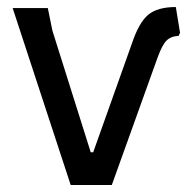

<svg xmlns="http://www.w3.org/2000/svg" viewBox="-20 -526 541 546"><path d="M181 0 16 -503H116L129 -439L238 -93H245L355 -402Q375 -462 401.5 -484Q428 -506 480 -506L492 -433L488 -424Q466 -423 453.5 -410.5Q441 -398 428 -362L298 0Z"/></svg>

Font: Alegreya Sans SC Medium
Style: Regular
Weight: 500
Designer: Juan Pablo del Peral
Foundry: Huerta Tipografica
Version: Version 2.001;PS 002.001;hotconv 1.0.88;makeotf.lib2.5.64775